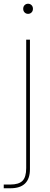

<svg xmlns="http://www.w3.org/2000/svg" viewBox="-45 -752 265 1026"><path d="M123.5 -685.5Q116 -678 105 -678Q94 -678 86.5 -685.5Q79 -693 79 -705Q79 -717 86.5 -724.5Q94 -732 105 -732Q116 -732 123.5 -724.5Q131 -717 131 -705Q131 -693 123.5 -685.5ZM95 -540H115V152Q115 254 11 254H-25V234H11Q55 234 75 214.5Q95 195 95 146Z"/></svg>

Font: Poppins Thin
Style: Regular
Weight: 250
Designer: Ninad Kale (Devanagari), Jonny Pinhorn (Latin)
Foundry: Indian Type Foundry
Version: Version 3.200;PS 1.000;hotconv 16.6.54;makeotf.lib2.5.65590